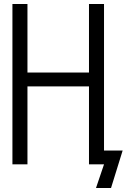

<svg xmlns="http://www.w3.org/2000/svg" viewBox="-20 -820 640 958"><path d="M459 118 499 0H467V-69H592L534 118ZM424 0V-800H499V0ZM42 0V-800H117V0ZM71 -389V-458H470V-389Z"/></svg>

Font: Victor Mono
Style: Regular
Weight: 400
Monospace: yes
Designer: Rune Bjørnerås
Version: Version 1.561;gftools[0.9.30]